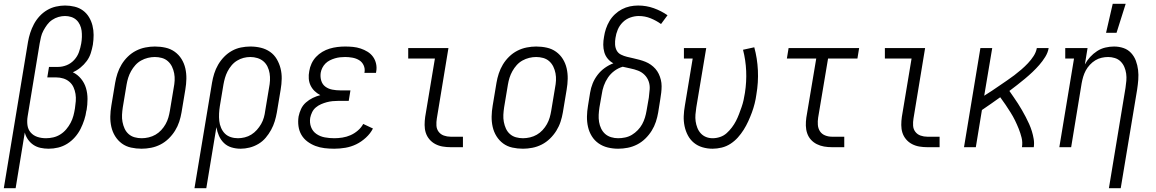

<svg xmlns="http://www.w3.org/2000/svg" viewBox="-41 -772 6061 1007"><path d="M-21 215 106 -553Q110 -576 117.5 -599.5Q125 -623 137 -645.5Q149 -668 166.5 -687Q184 -706 206 -719Q228 -732 252.5 -737.5Q277 -743 300 -743Q326 -743 350.5 -737Q375 -731 394 -717Q413 -703 425.5 -682.5Q438 -662 444 -638Q450 -614 450 -588.5Q450 -563 446 -537Q442 -515 435 -493Q428 -471 414 -452Q400 -433 381 -417.5Q362 -402 341 -393Q366 -381 384 -359Q402 -337 410 -310Q418 -283 418 -253Q418 -223 413 -193L412 -192Q409 -168 401 -143.5Q393 -119 381.5 -96Q370 -73 352 -52.5Q334 -32 311.5 -18Q289 -4 264 2Q239 8 214 8Q192 8 171.5 3.5Q151 -1 134.5 -12Q118 -23 106 -40Q94 -57 89 -77L41 215ZM200 -47Q219 -47 238.5 -51.5Q258 -56 275.5 -67Q293 -78 306.5 -94Q320 -110 329.5 -128Q339 -146 344 -165Q349 -184 352 -203Q355 -222 356.5 -241.5Q358 -261 355 -279.5Q352 -298 344.5 -314.5Q337 -331 323 -343Q309 -355 291 -360.5Q273 -366 254 -366H207L216 -421H263Q286 -421 308.5 -430Q331 -439 348 -457.5Q365 -476 373 -498.5Q381 -521 385 -544Q388 -561 388.5 -578Q389 -595 387 -611Q385 -627 378 -642Q371 -657 359.5 -667.5Q348 -678 332.5 -683Q317 -688 300 -688Q283 -688 265.5 -683Q248 -678 232.5 -667.5Q217 -657 206 -642Q195 -627 186.5 -611Q178 -595 174 -578Q170 -561 167 -544L104 -162Q100 -138 103 -115.5Q106 -93 120 -77Q134 -61 155 -54Q176 -47 200 -47Z M702 8Q673 8 646 2Q619 -4 598 -19.5Q577 -35 563 -57.5Q549 -80 543 -106.5Q537 -133 537.5 -161Q538 -189 543 -218L563 -338Q567 -362 575 -386.5Q583 -411 596.5 -433.5Q610 -456 629.5 -475Q649 -494 672.5 -506Q696 -518 721.5 -523Q747 -528 771 -528Q800 -528 827 -522Q854 -516 875.5 -500.5Q897 -485 911 -462.5Q925 -440 931 -413.5Q937 -387 936.5 -359Q936 -331 931 -302L911 -182Q907 -158 899 -133.5Q891 -109 877 -86.5Q863 -64 843.5 -45Q824 -26 800.5 -14Q777 -2 751.5 3Q726 8 702 8ZM702 -47Q720 -47 739 -51.5Q758 -56 774.5 -65.5Q791 -75 804.5 -89.5Q818 -104 827.5 -121Q837 -138 842 -155.5Q847 -173 850 -191L870 -311Q874 -331 875 -350Q876 -369 872.5 -387.5Q869 -406 861 -422.5Q853 -439 839.5 -451Q826 -463 808 -468Q790 -473 771 -473Q753 -473 734.5 -468.5Q716 -464 699 -454.5Q682 -445 669 -430.5Q656 -416 646.5 -399Q637 -382 631.5 -364.5Q626 -347 623 -329L603 -209Q600 -189 599 -170Q598 -151 601.5 -132.5Q605 -114 612.5 -97.5Q620 -81 633.5 -69Q647 -57 665 -52Q683 -47 702 -47Z M979 215 1071 -338Q1075 -362 1082.5 -386Q1090 -410 1103 -432.5Q1116 -455 1134.5 -474Q1153 -493 1175.5 -505.5Q1198 -518 1223 -523Q1248 -528 1272 -528Q1301 -528 1327.5 -521.5Q1354 -515 1375.5 -500Q1397 -485 1410.5 -462Q1424 -439 1430.5 -413Q1437 -387 1436.5 -359Q1436 -331 1431 -302L1411 -182Q1407 -159 1400 -136Q1393 -113 1381 -91Q1369 -69 1352.5 -49.5Q1336 -30 1314 -17Q1292 -4 1268 2Q1244 8 1221 8Q1196 8 1173 1Q1150 -6 1133.5 -22Q1117 -38 1107.5 -59.5Q1098 -81 1094 -105L1041 215ZM1207 -47Q1224 -47 1242.5 -51.5Q1261 -56 1277 -66Q1293 -76 1306 -90.5Q1319 -105 1328.5 -121.5Q1338 -138 1343 -156Q1348 -174 1350 -191L1370 -311Q1374 -331 1375 -350Q1376 -369 1373 -387.5Q1370 -406 1362 -422.5Q1354 -439 1340.5 -450.5Q1327 -462 1309 -467.5Q1291 -473 1272 -473Q1254 -473 1236.5 -468.5Q1219 -464 1202.5 -454Q1186 -444 1173.5 -429Q1161 -414 1152.5 -397.5Q1144 -381 1139 -363.5Q1134 -346 1131 -329L1112 -215Q1109 -196 1108 -176.5Q1107 -157 1109 -138Q1111 -119 1118.5 -101.5Q1126 -84 1138.5 -71.5Q1151 -59 1169 -53Q1187 -47 1207 -47Z M1712 8Q1686 8 1661 5Q1636 2 1613.5 -6.5Q1591 -15 1571.5 -29.5Q1552 -44 1540 -64.5Q1528 -85 1524.5 -110Q1521 -135 1525 -161Q1529 -181 1538 -200.5Q1547 -220 1563.5 -234.5Q1580 -249 1599.5 -258.5Q1619 -268 1639 -273Q1622 -282 1609 -294.5Q1596 -307 1588 -323.5Q1580 -340 1578.5 -359.5Q1577 -379 1581 -399Q1584 -419 1593 -438.5Q1602 -458 1616.5 -473.5Q1631 -489 1649.5 -500Q1668 -511 1688 -517Q1708 -523 1728.5 -525.5Q1749 -528 1769 -528Q1790 -528 1810.5 -526Q1831 -524 1850.5 -517.5Q1870 -511 1887 -500.5Q1904 -490 1915.5 -474Q1927 -458 1931.5 -437.5Q1936 -417 1932 -396L1931 -390H1870L1871 -393Q1874 -413 1866 -430Q1858 -447 1842.5 -456.5Q1827 -466 1807.5 -469.5Q1788 -473 1769 -473Q1755 -473 1742 -471.5Q1729 -470 1715.5 -466Q1702 -462 1689 -455.5Q1676 -449 1666 -439Q1656 -429 1649.5 -416Q1643 -403 1641 -390Q1638 -368 1644 -348.5Q1650 -329 1665.5 -317.5Q1681 -306 1701.5 -302Q1722 -298 1743 -298H1797L1788 -243H1734Q1719 -243 1703.5 -241.5Q1688 -240 1673 -236Q1658 -232 1643 -225.5Q1628 -219 1615.5 -208.5Q1603 -198 1596 -183.5Q1589 -169 1586 -154Q1582 -128 1590.5 -105.5Q1599 -83 1618.5 -69.5Q1638 -56 1662.5 -51.5Q1687 -47 1712 -47Q1733 -47 1755 -50.5Q1777 -54 1797.5 -63Q1818 -72 1836 -87.5Q1854 -103 1864 -122L1915 -98Q1902 -72 1878 -50Q1854 -28 1827 -15Q1800 -2 1770.5 3Q1741 8 1712 8Z M2323 0Q2301 0 2280.5 -3.5Q2260 -7 2242 -16.5Q2224 -26 2211 -41.5Q2198 -57 2192 -76Q2186 -95 2186 -116.5Q2186 -138 2189 -159L2240 -465H2100V-520H2311L2250 -150Q2247 -132 2248 -113.5Q2249 -95 2259.5 -81Q2270 -67 2287 -61Q2304 -55 2322 -55H2387V0Z M2702 8Q2673 8 2646 2Q2619 -4 2598 -19.5Q2577 -35 2563 -57.5Q2549 -80 2543 -106.5Q2537 -133 2537.5 -161Q2538 -189 2543 -218L2563 -338Q2567 -362 2575 -386.5Q2583 -411 2596.5 -433.5Q2610 -456 2629.5 -475Q2649 -494 2672.5 -506Q2696 -518 2721.5 -523Q2747 -528 2771 -528Q2800 -528 2827 -522Q2854 -516 2875.5 -500.5Q2897 -485 2911 -462.5Q2925 -440 2931 -413.5Q2937 -387 2936.5 -359Q2936 -331 2931 -302L2911 -182Q2907 -158 2899 -133.5Q2891 -109 2877 -86.5Q2863 -64 2843.5 -45Q2824 -26 2800.5 -14Q2777 -2 2751.5 3Q2726 8 2702 8ZM2702 -47Q2720 -47 2739 -51.5Q2758 -56 2774.5 -65.5Q2791 -75 2804.5 -89.5Q2818 -104 2827.5 -121Q2837 -138 2842 -155.5Q2847 -173 2850 -191L2870 -311Q2874 -331 2875 -350Q2876 -369 2872.5 -387.5Q2869 -406 2861 -422.5Q2853 -439 2839.5 -451Q2826 -463 2808 -468Q2790 -473 2771 -473Q2753 -473 2734.5 -468.5Q2716 -464 2699 -454.5Q2682 -445 2669 -430.5Q2656 -416 2646.5 -399Q2637 -382 2631.5 -364.5Q2626 -347 2623 -329L2603 -209Q2600 -189 2599 -170Q2598 -151 2601.5 -132.5Q2605 -114 2612.5 -97.5Q2620 -81 2633.5 -69Q2647 -57 2665 -52Q2683 -47 2702 -47Z M3201 8Q3173 8 3146.5 1.5Q3120 -5 3098.5 -20Q3077 -35 3063 -57.5Q3049 -80 3043 -106.5Q3037 -133 3037.5 -161Q3038 -189 3043 -218L3054 -286Q3058 -311 3067.5 -334.5Q3077 -358 3093 -379Q3109 -400 3130.5 -415.5Q3152 -431 3176 -440Q3159 -449 3146.5 -464Q3134 -479 3128.5 -498Q3123 -517 3123 -537.5Q3123 -558 3127 -579Q3130 -600 3137 -621Q3144 -642 3155.5 -661.5Q3167 -681 3184 -697Q3201 -713 3221 -723.5Q3241 -734 3262.5 -738.5Q3284 -743 3306 -743Q3349 -743 3388 -729Q3427 -715 3460 -692L3426 -646Q3401 -664 3371.5 -676Q3342 -688 3309 -688Q3287 -688 3264.5 -680Q3242 -672 3225 -655Q3208 -638 3199 -616.5Q3190 -595 3187 -573Q3184 -556 3185 -538.5Q3186 -521 3193.5 -507Q3201 -493 3216 -485.5Q3231 -478 3247.5 -474Q3264 -470 3280 -466.5Q3296 -463 3312.5 -458.5Q3329 -454 3344 -448Q3359 -442 3372.5 -432.5Q3386 -423 3396.5 -411Q3407 -399 3414 -384.5Q3421 -370 3425 -353.5Q3429 -337 3429 -320Q3429 -303 3427 -286Q3425 -269 3422 -251L3411 -182Q3407 -158 3399 -133.5Q3391 -109 3377 -86.5Q3363 -64 3343.5 -45Q3324 -26 3300.5 -14Q3277 -2 3251.5 3Q3226 8 3201 8ZM3201 -47Q3219 -47 3238 -51Q3257 -55 3273.5 -65Q3290 -75 3304 -89.5Q3318 -104 3327 -120.5Q3336 -137 3341.5 -155Q3347 -173 3350 -191L3362 -260Q3365 -282 3366.5 -304Q3368 -326 3361 -345.5Q3354 -365 3339.5 -379.5Q3325 -394 3305.5 -401.5Q3286 -409 3265.5 -413Q3245 -417 3225 -422Q3201 -415 3181 -400Q3161 -385 3147.5 -365Q3134 -345 3126 -322.5Q3118 -300 3115 -277L3103 -209Q3100 -189 3099 -170Q3098 -151 3101 -132.5Q3104 -114 3112 -97.5Q3120 -81 3133 -69.5Q3146 -58 3164 -52.5Q3182 -47 3201 -47Z M3696 8Q3669 8 3643.5 0.5Q3618 -7 3598.5 -23Q3579 -39 3567 -61.5Q3555 -84 3549.5 -110Q3544 -136 3545 -163Q3546 -190 3551 -218L3592 -465H3546V-520H3663L3611 -209Q3608 -190 3606.5 -171.5Q3605 -153 3607.5 -135.5Q3610 -118 3616.5 -101.5Q3623 -85 3634.5 -72.5Q3646 -60 3662 -53.5Q3678 -47 3697 -47Q3716 -47 3735.5 -53.5Q3755 -60 3770 -73.5Q3785 -87 3797.5 -103.5Q3810 -120 3819 -137.5Q3828 -155 3835 -173.5Q3842 -192 3848.5 -210.5Q3855 -229 3859 -247.5Q3863 -266 3866 -285Q3875 -343 3872.5 -400Q3870 -457 3856 -511L3915 -524Q3931 -466 3934 -403Q3937 -340 3926 -276Q3923 -253 3917 -229Q3911 -205 3902.5 -182Q3894 -159 3883.5 -136Q3873 -113 3859.5 -91.5Q3846 -70 3829 -51Q3812 -32 3790.5 -18Q3769 -4 3744.5 2Q3720 8 3696 8Z M4323 0Q4301 0 4281 -3.5Q4261 -7 4243 -16Q4225 -25 4212 -39.5Q4199 -54 4192.5 -73Q4186 -92 4185.5 -113Q4185 -134 4188 -155L4240 -465H4086L4095 -520H4465L4456 -465H4302L4250 -155Q4247 -136 4248.5 -117Q4250 -98 4259.5 -83.5Q4269 -69 4286 -62Q4303 -55 4322 -55H4387V0Z M4823 0Q4801 0 4780.5 -3.5Q4760 -7 4742 -16.5Q4724 -26 4711 -41.5Q4698 -57 4692 -76Q4686 -95 4686 -116.5Q4686 -138 4689 -159L4740 -465H4600V-520H4811L4750 -150Q4747 -132 4748 -113.5Q4749 -95 4759.5 -81Q4770 -67 4787 -61Q4804 -55 4822 -55H4887V0Z M5015 0 5101 -520H5163L5121 -270Q5142 -283 5161.5 -296Q5181 -309 5200.5 -322.5Q5220 -336 5240 -349.5Q5260 -363 5279 -377.5Q5298 -392 5316 -407.5Q5334 -423 5350.5 -440.5Q5367 -458 5380 -478Q5393 -498 5397 -520H5459Q5455 -496 5441 -473.5Q5427 -451 5410 -431.5Q5393 -412 5374 -394Q5355 -376 5334.5 -359Q5314 -342 5293.5 -326Q5273 -310 5253 -295Q5264 -279 5275.5 -262.5Q5287 -246 5298 -229Q5309 -212 5319 -194.5Q5329 -177 5338.5 -159Q5348 -141 5356.5 -122Q5365 -103 5371 -83.5Q5377 -64 5380.5 -43Q5384 -22 5381 0H5319Q5323 -26 5317 -50Q5311 -74 5302 -96.5Q5293 -119 5282.5 -140.5Q5272 -162 5259 -182.5Q5246 -203 5233 -222.5Q5220 -242 5205 -262Q5181 -245 5157 -228Q5133 -211 5109 -195L5077 0Z M5775 215 5862 -311Q5865 -330 5866.5 -349Q5868 -368 5865.5 -386Q5863 -404 5856 -420.5Q5849 -437 5836.5 -449.5Q5824 -462 5806.5 -467.5Q5789 -473 5771 -473Q5754 -473 5736.5 -469Q5719 -465 5703.5 -455.5Q5688 -446 5675 -432Q5662 -418 5653.5 -402Q5645 -386 5640 -369Q5635 -352 5632 -335L5577 0H5515L5592 -465H5546V-520H5663L5649 -434Q5660 -455 5676.5 -473Q5693 -491 5713 -504Q5733 -517 5756 -522.5Q5779 -528 5802 -528Q5828 -528 5851.5 -520Q5875 -512 5891.5 -494Q5908 -476 5916.5 -453Q5925 -430 5928 -405Q5931 -380 5929 -354Q5927 -328 5923 -302L5837 215ZM5760 -600 5795 -752H5863L5815 -600Z"/></svg>

Font: Iosevka Curly Slab Light
Style: Italic
Weight: 300
Italic angle: -9°
Monospace: yes
Designer: Belleve Invis
Foundry: Belleve Invis
Version: Version 22.1.2; ttfautohint (v1.8.4)